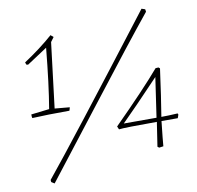

<svg xmlns="http://www.w3.org/2000/svg" viewBox="-86 -793 1002 976"><g transform="rotate(-10 415.0 -305.0)"><path d="M118 94 102 84 101 73Q239 -95 707 -704L725 -698L727 -685Q617 -550 397 -265.5Q177 19 118 94ZM64 -253Q62 -258 62 -272L156 -283Q177 -406 195 -593L90 -524L81 -526L77 -538Q161 -593 228 -652L242 -640L225 -617L184 -281L261 -274Q259 -264 256 -257Q142 -257 64 -253ZM673 7 665 1 684 -124Q517 -124 488 -120L481 -136Q643 -298 725 -394L740 -395L747 -389Q727 -241 711 -145Q747 -145 795 -148L798 -144Q798 -139 792 -124H708Q697 -25 695 4ZM517 -145H686L716 -350Q583 -210 517 -145Z"/></g></svg>

Font: Albura ExtraLight
Style: Italic
Weight: 156
Italic angle: -7°
Designer: Mercedes Jáuregui
Foundry: Omnibus-Type Team
Version: Version 1.000